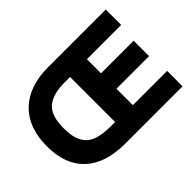

<svg xmlns="http://www.w3.org/2000/svg" viewBox="-133 -965 1232 1232"><g transform="rotate(-45 483.0 -348.5)"><path d="M32 -343Q32 -512 128 -604.5Q224 -697 399 -697H920V-557H609V-429H905V-289H609V-140H920V0H400Q221 0 126.5 -88.5Q32 -177 32 -343ZM452 -144V-553H402Q296 -553 243 -508.5Q190 -464 190 -349Q190 -268 216 -223Q242 -178 291 -161Q340 -144 416 -144Z"/></g></svg>

Font: Hanken Grotesk Black
Style: Regular
Weight: 900
Designer: Alfredo Marco Pradil
Foundry: Hanken Design Co.
Version: Version 3.014